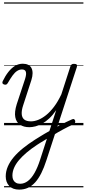

<svg xmlns="http://www.w3.org/2000/svg" viewBox="-34 -1050 719 1609"><path d="M417 30Q442 13 468.5 -1Q495 -15 521 -27.5Q547 -40 570 -50Q581 -55 587.5 -50.5Q594 -46 596 -38Q598 -30 594.5 -21Q591 -12 581 -8Q560 1 538 12Q516 23 494 35Q472 47 450 59.5Q428 72 407 86ZM127 539Q72 539 43 508Q14 477 14 428Q14 386 31.5 345.5Q49 305 81.5 266.5Q114 228 159.5 191.5Q205 155 260 120Q281 107 301 94.5Q321 82 340.5 70.5Q360 59 380 48L437 -127Q409 -86 379 -58Q349 -30 319.5 -14Q290 2 262.5 9Q235 16 212 16Q165 16 133.5 -5Q102 -26 94 -68.5Q86 -111 106 -176L176 -388Q189 -429 182.5 -448.5Q176 -468 150 -468Q129 -468 109.5 -455.5Q90 -443 71.5 -417.5Q53 -392 31 -354Q26 -346 20.5 -342.5Q15 -339 3 -341Q-10 -344 -13 -352.5Q-16 -361 -11 -370Q10 -414 36 -447Q62 -480 92 -498Q122 -516 157 -516Q183 -516 201.5 -507Q220 -498 229.5 -480Q239 -462 239 -436.5Q239 -411 229 -379L160 -167Q146 -125 148 -94.5Q150 -64 169 -48.5Q188 -33 226 -33Q254 -33 286 -45.5Q318 -58 352 -85Q386 -112 418.5 -155Q451 -198 480 -259L556 -494Q561 -506 567 -510.5Q573 -515 586 -515Q604 -515 609 -508Q614 -501 610 -488L355 293Q335 355 312 401Q289 447 261 478Q233 509 200 524Q167 539 127 539ZM135 490Q169 490 199.5 467Q230 444 255.5 399Q281 354 302 289L359 113Q346 121 332 129.5Q318 138 304.5 146Q291 154 278 163Q229 195 190.5 227.5Q152 260 125 292Q98 324 84 356.5Q70 389 70 422Q70 443 77.5 458Q85 473 99.5 481.5Q114 490 135 490ZM0 510H665V520H0ZM0 -20H665V0H0ZM0 -505H665V-500H0ZM0 -1030H665V-1020H0Z"/></svg>

Font: Playwrite CO Guides
Style: Regular
Weight: 400
Designer: Veronika Burian, José Scaglione
Foundry: TypeTogether
Version: Version 1.003